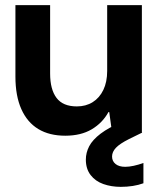

<svg xmlns="http://www.w3.org/2000/svg" viewBox="-20 -516 619 747"><path d="M234 12Q172 12 129 -14Q86 -40 63 -91.5Q40 -143 40 -218V-496H175V-230Q175 -168 200 -135Q225 -102 279 -102Q314 -102 340.5 -118.5Q367 -135 382 -166Q397 -197 397 -240V-496H532V0H416L405 -80H402Q379 -38 337 -13Q295 12 234 12ZM450 211Q413 211 382 200Q351 189 332.5 165Q314 141 314 105Q314 78 327 53Q340 28 371.5 4Q403 -20 458 -43L503 -63L533 0L482 25Q446 43 431 59Q416 75 416 93Q416 111 429.5 122Q443 133 467 133Q482 133 500.5 129Q519 125 538 118V197Q519 204 496.5 207.5Q474 211 450 211Z"/></svg>

Font: DM Sans 36pt
Style: Bold
Weight: 700
Version: Version 4.004;gftools[0.9.30]